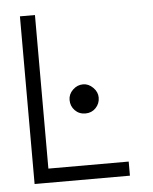

<svg xmlns="http://www.w3.org/2000/svg" viewBox="-45 -585 498 624"><g transform="rotate(-5 204.5 -273.5)"><path d="M92 -46H354V0H43V-547H92ZM180 -262Q180 -281 194.5 -295Q209 -309 228 -309Q246 -309 260.5 -294.5Q275 -280 275 -262Q275 -242 261.5 -228Q248 -214 228 -214Q207 -214 193.5 -228Q180 -242 180 -262Z"/></g></svg>

Font: Bhavuka
Style: Regular
Weight: 400
Version: 2.94.0; ttfautohint (v1.2) -l 7 -r 28 -G 50 -x 13 -D deva -f